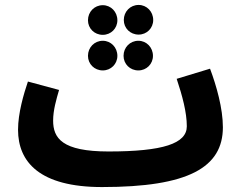

<svg xmlns="http://www.w3.org/2000/svg" viewBox="-20 -736 972 777"><path d="M541 -596C574 -596 600 -622 600 -655C600 -689 574 -716 541 -716C507 -716 481 -689 481 -655C481 -622 507 -596 541 -596ZM396 -595C429 -595 455 -621 455 -654C455 -688 429 -715 396 -715C362 -715 336 -688 336 -654C336 -621 362 -595 396 -595ZM396 -451C429 -451 455 -477 455 -510C455 -544 429 -571 396 -571C362 -571 336 -544 336 -510C336 -477 362 -451 396 -451ZM540 -451C573 -451 599 -477 599 -510C599 -544 573 -571 540 -571C506 -571 480 -544 480 -510C480 -477 506 -451 540 -451ZM393 21C742 21 882 -58 882 -221C882 -297 856 -389 830 -458L695 -417C718 -348 736 -281 736 -225C736 -155 640 -123 419 -123C231 -123 195 -177 195 -248C195 -290 208 -334 219 -372L93 -406C76 -356 53 -278 53 -211C53 -80 141 21 393 21Z"/></svg>

Font: Noto Sans Arabic UI XCn XBd
Style: Regular
Weight: 800
Width: 2
Designer: Monotype Design Team, Nadine Chahine and Nizar Qandah
Foundry: Monotype Imaging Inc.
Version: Version 2.010